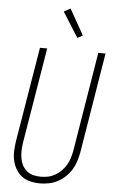

<svg xmlns="http://www.w3.org/2000/svg" viewBox="-63 -1007 626 1056"><g transform="rotate(5 250.0 -478.5)"><path d="M199 8Q172 8 146 2Q120 -4 99.5 -19Q79 -34 66 -56Q53 -78 47 -103.5Q41 -129 42 -156Q43 -183 47 -210L134 -735H174L86 -204Q83 -183 82.5 -162Q82 -141 85.5 -120.5Q89 -100 98 -82.5Q107 -65 122.5 -52Q138 -39 158.5 -34Q179 -29 200 -29Q220 -29 240 -33Q260 -37 278.5 -47.5Q297 -58 312.5 -73.5Q328 -89 339 -107.5Q350 -126 356 -146Q362 -166 366 -186L456 -735H496L405 -180Q400 -155 392.5 -131Q385 -107 371.5 -85Q358 -63 338.5 -44.5Q319 -26 296 -14Q273 -2 248 3Q223 8 199 8ZM334 -807 247 -945 283 -965 363 -823Z"/></g></svg>

Font: Iosevka Extralight
Style: Italic
Weight: 200
Italic angle: -9°
Monospace: yes
Designer: Belleve Invis
Foundry: Belleve Invis
Version: Version 32.5.0; ttfautohint (v1.8.4)